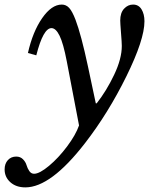

<svg xmlns="http://www.w3.org/2000/svg" viewBox="-131 -560 665 840"><path d="M214.8 -11.2 161.1 -292Q146 -370.6 129.6 -403.8Q113.3 -437 94.2 -437Q58.1 -437 27.8 -317.9L-8.8 -328.1Q12.2 -421.4 53.5 -480.7Q94.7 -540 139.2 -540Q158.2 -540 171.6 -525.4Q185.1 -510.7 199.2 -474.1Q224.1 -408.7 253.9 -269L288.1 -107.9H292Q335 -162.6 368.4 -232.9Q401.9 -303.2 401.9 -358.9Q401.9 -373 398.4 -416.3Q395 -459.5 395 -470.2Q395 -503.9 411.9 -522Q428.7 -540 451.2 -540Q475.6 -540 488.3 -519Q501 -498 501 -466.8Q501 -386.7 421.9 -226.1Q342.8 -65.4 241.2 65.9Q91.3 259.8 -20 259.8Q-60.5 259.8 -85.7 237.3Q-110.8 214.8 -110.8 181.2Q-110.8 156.2 -96.7 140.6Q-82.5 125 -60.1 125Q-42 125 -30.5 136.7Q-19 148.4 -14.9 162.6Q-10.7 176.8 -2.7 188.5Q5.4 200.2 18.1 200.2Q42 200.2 83.5 165.5Q125 130.9 162.6 80.6Q200.2 30.3 214.8 -11.2Z"/></svg>

Font: Libre Baskerville
Style: Italic
Weight: 400
Designer: Pablo Impallari, Rodrigo Fuenzalida
Foundry: Pablo Impallari, Rodrigo Fuenzalida
Version: Version 1.000